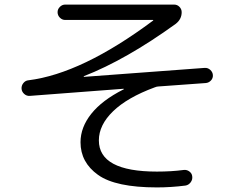

<svg xmlns="http://www.w3.org/2000/svg" viewBox="-20 -770 1040 837"><path d="M110 -352Q96 -351 85.5 -360.5Q75 -370 74 -383Q73 -397 82 -408Q91 -419 104 -420Q337 -449 647 -680Q648 -680 648 -682Q648 -683 647 -683H264Q251 -683 241 -693Q231 -703 231 -717Q231 -730 241 -740Q251 -750 264 -750H739Q753 -750 762.5 -740Q772 -730 772 -717Q772 -686 746 -666Q530 -510 346 -438Q345 -438 345 -436Q345 -435 347 -435L872 -474Q886 -475 896.5 -465.5Q907 -456 908 -443Q909 -429 899.5 -419Q890 -409 877 -408L670 -393Q664 -393 654 -389Q535 -345 473 -285Q411 -225 411 -158Q411 -22 664 -22Q728 -22 780 -29Q794 -31 805.5 -22.5Q817 -14 818 -1Q820 13 811 25Q802 37 788 39Q726 47 664 47Q484 47 407.5 -7.5Q331 -62 331 -150Q331 -215 378 -274Q425 -333 518 -380Q520 -380 520 -382Q520 -383 518 -383Z"/></svg>

Font: Rounded Mplus 1c
Style: Regular
Weight: 400
Version: Version 1.059.20150529